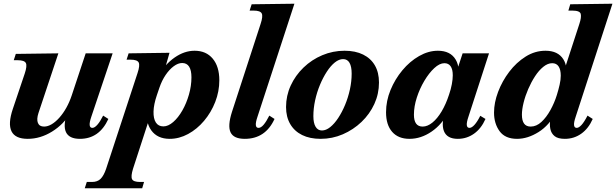

<svg xmlns="http://www.w3.org/2000/svg" viewBox="-20 -733 3315 1033"><path d="M129 14Q62 14 42 -26.5Q22 -67 49 -147L113 -337Q127 -379 119 -394Q111 -409 75 -409H54L65 -443L294 -446L187 -125Q176 -91 184 -71.5Q192 -52 217 -52Q237 -52 258 -64.5Q279 -77 299.5 -100Q320 -123 337 -153.5Q354 -184 366 -220L441 -446H586L471 -104Q451 -45 477 -45Q489 -45 504 -62Q519 -79 535 -111L563 -93Q514 14 410 14Q352 14 335 -22Q318 -58 343 -131L361 -128Q323 -64 260 -25Q197 14 129 14Z M436 280 447 246H475Q504 246 521 229.5Q538 213 551 175L720 -340Q734 -382 726 -397Q718 -412 682 -412H661L672 -446L892 -449L862 -344L829 -321Q867 -387 919.5 -423.5Q972 -460 1027 -460Q1089 -460 1124.5 -417.5Q1160 -375 1160 -301Q1160 -241 1138 -184.5Q1116 -128 1078 -83Q1040 -38 992 -12Q944 14 893 14Q827 14 794 -31.5Q761 -77 773 -152H802L696 174Q683 216 690.5 231Q698 246 734 246H755L745 280ZM859 -53Q885 -53 912 -76.5Q939 -100 961 -138.5Q983 -177 996.5 -224Q1010 -271 1010 -317Q1010 -355 997.5 -374.5Q985 -394 960 -394Q938 -394 914.5 -376.5Q891 -359 871 -329.5Q851 -300 838 -262L824 -221Q807 -171 806 -133Q805 -95 818.5 -74Q832 -53 859 -53Z M1297 14Q1237 14 1220.5 -21Q1204 -56 1228 -131L1382 -604Q1396 -646 1388 -661Q1380 -676 1344 -676H1323L1334 -710L1564 -713L1365 -104Q1345 -45 1371 -45Q1384 -45 1398.5 -62Q1413 -79 1429 -111L1457 -93Q1408 14 1297 14Z M1705 14Q1647 14 1605.5 -6.5Q1564 -27 1541.5 -65.5Q1519 -104 1519 -157Q1519 -218 1544 -272.5Q1569 -327 1613 -369.5Q1657 -412 1714 -436Q1771 -460 1834 -460Q1892 -460 1933.5 -439.5Q1975 -419 1997 -381Q2019 -343 2019 -289Q2019 -228 1994 -173.5Q1969 -119 1925 -77Q1881 -35 1824.5 -10.5Q1768 14 1705 14ZM1712 -31Q1734 -31 1756.5 -49Q1779 -67 1799.5 -98Q1820 -129 1836.5 -168.5Q1853 -208 1862.5 -251.5Q1872 -295 1872 -337Q1872 -375 1860.5 -395Q1849 -415 1826 -415Q1804 -415 1781.5 -397Q1759 -379 1738.5 -347.5Q1718 -316 1701.5 -276.5Q1685 -237 1675.5 -193.5Q1666 -150 1666 -108Q1666 -71 1678 -51Q1690 -31 1712 -31Z M2183 14Q2123 14 2090 -23.5Q2057 -61 2057 -129Q2057 -190 2081 -248.5Q2105 -307 2145 -355Q2185 -403 2235 -431.5Q2285 -460 2336 -460Q2403 -460 2431.5 -412.5Q2460 -365 2437 -293L2419 -294L2469 -446H2611L2500 -104Q2480 -45 2506 -45Q2518 -45 2533 -61.5Q2548 -78 2564 -110L2592 -93Q2569 -41 2530 -13.5Q2491 14 2443 14Q2385 14 2368.5 -27.5Q2352 -69 2379 -150L2393 -131Q2359 -64 2302 -25Q2245 14 2183 14ZM2254 -52Q2280 -52 2306.5 -73.5Q2333 -95 2356 -133.5Q2379 -172 2396 -224Q2406 -253 2411 -280Q2416 -307 2416 -328Q2416 -360 2404.5 -376.5Q2393 -393 2371 -393Q2345 -393 2316.5 -366.5Q2288 -340 2263 -298Q2238 -256 2222.5 -208Q2207 -160 2207 -116Q2207 -52 2254 -52Z M2762 14Q2698 14 2668 -27Q2638 -68 2638 -127Q2638 -181 2660 -239Q2682 -297 2720 -347Q2758 -397 2808 -428.5Q2858 -460 2915 -460Q2982 -460 3011 -414Q3040 -368 3017 -294H2996L3097 -604Q3109 -640 3104.5 -658Q3100 -676 3059 -676H3038L3048 -710L3275 -713L3077 -104Q3057 -45 3083 -45Q3094 -45 3108.5 -60.5Q3123 -76 3141 -111L3169 -93Q3146 -41 3107 -13.5Q3068 14 3019 14Q2982 14 2964 -0.5Q2946 -15 2941 -39Q2936 -63 2941 -92Q2946 -121 2956 -150L2973 -131Q2936 -59 2877.5 -22.5Q2819 14 2762 14ZM2835 -52Q2866 -52 2893 -77Q2920 -102 2941.5 -141Q2963 -180 2976 -222Q2985 -251 2991 -277.5Q2997 -304 2997 -326Q2997 -358 2985.5 -375.5Q2974 -393 2951 -393Q2927 -393 2903 -373.5Q2879 -354 2858.5 -322.5Q2838 -291 2822 -254Q2806 -217 2797 -180.5Q2788 -144 2788 -116Q2788 -52 2835 -52Z"/></svg>

Font: Baskervville
Style: Bold Italic
Weight: 700
Italic angle: -18°
Version: Version 1.100